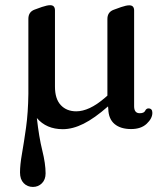

<svg xmlns="http://www.w3.org/2000/svg" viewBox="-20 -498 656 758"><path d="M497.5 11.5Q456 11.5 432.2 -8.5Q408.5 -28.5 407.5 -68L406.5 -78Q353 -31 310 -9.5Q267 12 228 12Q163 12 125.5 -32Q134 44 147 96.2Q160 148.5 160 186.5Q160 211 145.5 225.5Q131 240 110 240Q88 240 73.5 225Q59 210 59 183Q59 152.5 66.8 108.5Q74.5 64.5 82.8 5.8Q91 -53 92 -127Q92 -129.5 92 -132.5V-423.5Q92 -451 116.5 -460L145.5 -470.5Q166.5 -477.5 178 -477.5Q197 -477.5 197 -457V-156Q197 -107.5 220 -83Q243 -58.5 281 -58.5Q306 -58.5 334.2 -71.5Q362.5 -84.5 395.5 -113L404 -120.5V-423Q404 -450.5 429 -459.5L458 -470Q478.5 -477 490.5 -477Q509.5 -477 509.5 -456.5V-78.5Q509.5 -51 531.5 -51Q548.5 -51 553 -60.5Q557.5 -70 566 -70Q581.5 -70 581.5 -52.5Q581.5 -30.5 559.2 -9.5Q537 11.5 497.5 11.5Z"/></svg>

Font: Fraunces 9pt S050
Style: Regular
Weight: 400
Version: Version 1.000; ttfautohint (v1.8.3)